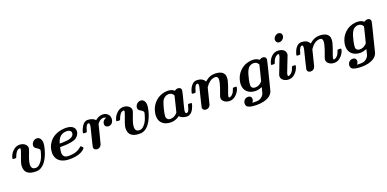

<svg xmlns="http://www.w3.org/2000/svg" viewBox="-5 -1680 5781 2867"><g transform="rotate(-20 2885.5 -246.0)"><path d="M306 -43Q344 -43 377 -79Q410 -113 428 -156Q444 -194 458 -247Q462 -259 462 -268Q462 -274 459 -280Q450 -297 417 -315Q394 -328 386 -342Q380 -354 380 -367Q380 -401 406 -427Q432 -453 465 -453Q500 -453 520 -426Q540 -397 540 -357Q540 -328 531 -288Q510 -192 470 -120Q429 -45 373 -13Q338 8 292 8Q116 8 116 -129Q116 -153 117 -158Q124 -202 174 -332Q185 -361 188 -379Q189 -382 189 -390Q189 -401 176 -401Q146 -398 124 -370Q101 -340 89 -304Q85 -289 81 -285Q76 -282 61 -282H55Q35 -282 31 -284Q24 -288 24 -296Q24 -302 35 -332Q54 -379 97 -416Q139 -452 189 -452Q239 -452 274 -426Q308 -399 308 -362Q308 -344 293 -306Q257 -215 248 -179Q238 -139 238 -114Q238 -43 306 -43Z M831 -43Q956 -43 1024 -105Q1039 -120 1047 -117Q1076 -94 1076 -83Q1076 -76 1064 -64Q991 8 827 8Q734 8 677 -31Q620 -70 610 -146Q609 -150 609 -169Q609 -260 663 -334Q742 -439 902 -451Q906 -452 930 -451Q990 -451 1030 -426Q1069 -400 1069 -352Q1069 -339 1068 -336Q1056 -282 1009 -250Q947 -211 789 -211H751Q751 -208 748 -197Q738 -147 738 -126Q738 -43 831 -43ZM973 -388Q953 -401 921 -401Q871 -401 831 -374Q792 -346 769 -278L764 -263Q777 -262 804 -262Q895 -264 931 -278Q994 -300 994 -349Q994 -374 973 -388Z M1210 -39Q1210 -47 1227 -117Q1246 -193 1263 -260Q1281 -330 1285 -351Q1286 -355 1286 -369Q1286 -401 1269 -401Q1263 -401 1256 -398Q1231 -385 1211 -310Q1207 -290 1203 -286Q1199 -282 1181 -282H1176Q1156 -282 1152 -284Q1145 -288 1145 -296Q1145 -310 1162 -349Q1198 -439 1259 -451Q1262 -452 1275 -452Q1313 -452 1346 -439Q1380 -426 1394 -404L1403 -411Q1453 -452 1514 -452Q1560 -452 1591 -423Q1621 -395 1621 -350Q1621 -310 1599 -284Q1577 -256 1539 -256Q1516 -256 1500 -270Q1484 -283 1484 -308Q1484 -343 1510 -367Q1523 -379 1545 -386Q1545 -390 1531 -396Q1518 -401 1506 -401Q1484 -401 1464 -390Q1440 -380 1410 -341L1373 -192Q1337 -46 1333 -39Q1310 8 1263 8Q1242 8 1226 -5Q1210 -18 1210 -39Z M1956 -43Q1994 -43 2027 -79Q2060 -113 2078 -156Q2094 -194 2108 -247Q2112 -259 2112 -268Q2112 -274 2109 -280Q2100 -297 2067 -315Q2044 -328 2036 -342Q2030 -354 2030 -367Q2030 -401 2056 -427Q2082 -453 2115 -453Q2150 -453 2170 -426Q2190 -397 2190 -357Q2190 -328 2181 -288Q2160 -192 2120 -120Q2079 -45 2023 -13Q1988 8 1942 8Q1766 8 1766 -129Q1766 -153 1767 -158Q1774 -202 1824 -332Q1835 -361 1838 -379Q1839 -382 1839 -390Q1839 -401 1826 -401Q1796 -398 1774 -370Q1751 -340 1739 -304Q1735 -289 1731 -285Q1726 -282 1711 -282H1705Q1685 -282 1681 -284Q1674 -288 1674 -296Q1674 -302 1685 -332Q1704 -379 1747 -416Q1789 -452 1839 -452Q1889 -452 1924 -426Q1958 -399 1958 -362Q1958 -344 1943 -306Q1907 -215 1898 -179Q1888 -139 1888 -114Q1888 -43 1956 -43Z M2305 -35Q2255 -77 2255 -158Q2255 -193 2265 -227Q2281 -299 2332 -356Q2380 -410 2450 -436Q2495 -452 2544 -452Q2609 -452 2645 -419Q2649 -414 2651 -416L2657 -420Q2678 -435 2703 -435Q2727 -435 2741 -422Q2755 -408 2755 -386Q2755 -378 2740 -316Q2734 -293 2706 -184Q2690 -123 2684 -93Q2683 -89 2683 -72Q2683 -43 2701 -43Q2722 -43 2734 -66Q2745 -86 2756 -125Q2756 -126 2756.5 -129.5Q2757 -133 2758 -134Q2762 -154 2767 -159Q2771 -162 2788 -162H2793Q2813 -162 2817 -160Q2824 -156 2824 -148Q2824 -144 2815 -115Q2779 -8 2710 6Q2694 8 2691 8Q2656 8 2623 -6Q2589 -20 2575 -40Q2509 8 2439 8Q2354 8 2305 -35ZM2621 -351Q2598 -401 2541 -401Q2530 -401 2512 -396Q2462 -379 2438 -330Q2421 -291 2403 -220Q2383 -134 2383 -106Q2383 -77 2400 -60Q2417 -43 2445 -43Q2493 -43 2527 -71Q2535 -77 2549 -89Q2560 -100 2560 -103Q2560 -108 2591 -228Z M2940 -39Q2940 -49 2959 -124Q2981 -217 2996 -274L3014 -347Q3016 -357 3016 -372Q3016 -401 2999 -401Q2963 -401 2939 -306Q2934 -287 2931 -285Q2926 -282 2905 -282Q2885 -282 2881 -284Q2874 -288 2874 -296V-298Q2874 -299 2875 -301Q2876 -303 2876 -304Q2877 -306 2877 -310Q2899 -390 2943 -428Q2973 -452 3009 -452Q3051 -452 3084 -436Q3117 -419 3131 -392L3135 -384L3143 -391Q3196 -437 3249 -447Q3274 -452 3304 -452Q3426 -447 3447 -367Q3449 -353 3449 -334Q3449 -305 3442 -281Q3429 -227 3391 -127Q3371 -73 3371 -57Q3371 -43 3380 -43Q3406 -43 3432 -70Q3457 -95 3471 -138Q3476 -156 3480 -159Q3484 -162 3500 -162H3506Q3526 -162 3530 -160Q3537 -156 3537 -148Q3537 -144 3528 -117Q3509 -68 3466 -30Q3422 8 3372 8Q3312 8 3277 -26Q3252 -48 3252 -82Q3252 -100 3267 -137Q3304 -233 3318 -292Q3327 -328 3327 -351Q3327 -401 3284 -401Q3237 -401 3196 -371Q3163 -347 3135 -305L3128 -295L3097 -170Q3088 -134 3080 -102Q3072 -70 3068 -55.5Q3064 -41 3064 -40Q3043 8 2993 8Q2972 8 2956 -5Q2940 -18 2940 -39Z M3606 -166Q3606 -186 3609 -205Q3626 -306 3697 -374Q3768 -442 3873 -451Q3877 -452 3898 -451Q3955 -451 3992 -421Q3997 -416 3999 -416Q4001 -417 4002 -418L4005 -420Q4026 -435 4051 -435Q4075 -435 4089 -422Q4103 -408 4103 -386Q4103 -380 4091 -331Q4087 -313 4077 -273.5Q4067 -234 4062 -213Q4056 -191 4044.5 -146Q4033 -101 4028 -78Q4020 -47 3999 36L3987 82Q3967 132 3918 160Q3847 202 3730 202Q3610 202 3577 166Q3563 150 3563 125Q3563 92 3586 67Q3609 43 3644 43Q3669 43 3684 58Q3699 73 3699 99Q3696 124 3677 149L3686 150H3746Q3797 150 3833 114Q3855 94 3862 74Q3862 73 3863 70Q3864 67 3866 60.5Q3868 54 3870 47Q3878 15 3882 0L3887 -23Q3882 -21 3874 -18Q3829 0 3790 0Q3706 0 3656 -44Q3606 -88 3606 -166ZM3752 -66Q3769 -51 3798 -51Q3856 -51 3900 -98L3908 -106Q3932 -199 3940 -230Q3959 -312 3970 -353L3966 -359Q3943 -401 3892 -401Q3857 -401 3825 -378Q3792 -352 3768 -280Q3768 -279 3766.5 -273.5Q3765 -268 3762.5 -259.5Q3760 -251 3758 -242Q3751 -210 3746 -194Q3744 -186 3738 -153Q3734 -130 3734 -109Q3734 -81 3752 -66Z M4328 -578Q4313 -593 4313 -615Q4313 -644 4332 -664Q4350 -685 4375 -692Q4389 -694 4391 -694Q4415 -694 4432 -680Q4447 -665 4447 -641Q4447 -609 4421 -586Q4396 -562 4366 -562Q4341 -562 4328 -578ZM4381 -428Q4416 -404 4416 -360Q4416 -356 4414 -342L4409 -329Q4404 -316 4391 -282Q4378 -248 4364 -214L4315 -87Q4310 -65 4310 -57Q4310 -42 4322 -42Q4331 -42 4345 -50Q4358 -58 4365 -64Q4397 -93 4410 -140Q4414 -156 4419 -159Q4422 -162 4438 -162H4444Q4464 -162 4468 -160Q4475 -156 4475 -148Q4475 -141 4464 -114Q4443 -63 4402 -28Q4362 8 4309 8Q4267 8 4236 -11Q4204 -29 4194 -60Q4191 -69 4191 -84Q4191 -88 4193 -102L4198 -114Q4203 -127 4216.5 -162Q4230 -197 4243 -231L4292 -358Q4297 -378 4297 -388Q4297 -402 4285 -402Q4276 -402 4262 -394Q4249 -387 4242 -380Q4210 -351 4197 -304Q4193 -289 4189 -285Q4184 -282 4169 -282H4163Q4143 -282 4139 -284Q4132 -288 4132 -296Q4132 -303 4143 -330Q4162 -381 4203 -417Q4243 -452 4295 -452Q4345 -452 4381 -428Z M4603 -39Q4603 -49 4622 -124Q4644 -217 4659 -274L4677 -347Q4679 -357 4679 -372Q4679 -401 4662 -401Q4626 -401 4602 -306Q4597 -287 4594 -285Q4589 -282 4568 -282Q4548 -282 4544 -284Q4537 -288 4537 -296V-298Q4537 -299 4538 -301Q4539 -303 4539 -304Q4540 -306 4540 -310Q4562 -390 4606 -428Q4636 -452 4672 -452Q4714 -452 4747 -436Q4780 -419 4794 -392L4798 -384L4806 -391Q4859 -437 4912 -447Q4937 -452 4967 -452Q5089 -447 5110 -367Q5112 -353 5112 -334Q5112 -305 5105 -281Q5092 -227 5054 -127Q5034 -73 5034 -57Q5034 -43 5043 -43Q5069 -43 5095 -70Q5120 -95 5134 -138Q5139 -156 5143 -159Q5147 -162 5163 -162H5169Q5189 -162 5193 -160Q5200 -156 5200 -148Q5200 -144 5191 -117Q5172 -68 5129 -30Q5085 8 5035 8Q4975 8 4940 -26Q4915 -48 4915 -82Q4915 -100 4930 -137Q4967 -233 4981 -292Q4990 -328 4990 -351Q4990 -401 4947 -401Q4900 -401 4859 -371Q4826 -347 4798 -305L4791 -295L4760 -170Q4751 -134 4743 -102Q4735 -70 4731 -55.5Q4727 -41 4727 -40Q4706 8 4656 8Q4635 8 4619 -5Q4603 -18 4603 -39Z M5269 -166Q5269 -186 5272 -205Q5289 -306 5360 -374Q5431 -442 5536 -451Q5540 -452 5561 -451Q5618 -451 5655 -421Q5660 -416 5662 -416Q5664 -417 5665 -418L5668 -420Q5689 -435 5714 -435Q5738 -435 5752 -422Q5766 -408 5766 -386Q5766 -380 5754 -331Q5750 -313 5740 -273.5Q5730 -234 5725 -213Q5719 -191 5707.5 -146Q5696 -101 5691 -78Q5683 -47 5662 36L5650 82Q5630 132 5581 160Q5510 202 5393 202Q5273 202 5240 166Q5226 150 5226 125Q5226 92 5249 67Q5272 43 5307 43Q5332 43 5347 58Q5362 73 5362 99Q5359 124 5340 149L5349 150H5409Q5460 150 5496 114Q5518 94 5525 74Q5525 73 5526 70Q5527 67 5529 60.5Q5531 54 5533 47Q5541 15 5545 0L5550 -23Q5545 -21 5537 -18Q5492 0 5453 0Q5369 0 5319 -44Q5269 -88 5269 -166ZM5415 -66Q5432 -51 5461 -51Q5519 -51 5563 -98L5571 -106Q5595 -199 5603 -230Q5622 -312 5633 -353L5629 -359Q5606 -401 5555 -401Q5520 -401 5488 -378Q5455 -352 5431 -280Q5431 -279 5429.5 -273.5Q5428 -268 5425.5 -259.5Q5423 -251 5421 -242Q5414 -210 5409 -194Q5407 -186 5401 -153Q5397 -130 5397 -109Q5397 -81 5415 -66Z"/></g></svg>

Font: KaTeX_Math
Style: Bold Italic
Weight: 700
Version: Version